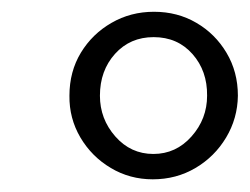

<svg xmlns="http://www.w3.org/2000/svg" viewBox="-20 -812 414 318"><path d="M233 -515Q195 -515 163.5 -533.8Q132 -552.5 113.2 -584.2Q94.5 -616 95 -653.5Q95 -693.5 114 -724.8Q133 -756 164.8 -774.2Q196.5 -792.5 235 -792.5Q274 -792.5 305.2 -774.2Q336.5 -756 355.2 -724.5Q374 -693 374 -653.5Q373.5 -616 354.5 -584.2Q335.5 -552.5 303.8 -533.8Q272 -515 233 -515ZM234 -557Q271.5 -557 297.2 -586Q323 -615 323 -653.5Q323.5 -694.5 298.8 -722.5Q274 -750.5 234.5 -750.5Q195.5 -750.5 170.5 -722.8Q145.5 -695 145.5 -653.5Q145.5 -615 171 -586Q196.5 -557 234 -557Z"/></svg>

Font: Merriweather 120pt Black
Style: Italic
Weight: 900
Italic angle: -7.8°
Version: Version 2.101